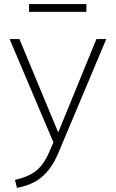

<svg xmlns="http://www.w3.org/2000/svg" viewBox="-20 -691 566 938"><path d="M63 227 53 188Q100 177 130.5 160.5Q161 144 182 118Q203 92 220 53L246 -7L245 14L27 -500H75L276 -16H253L451 -500H499L266 54Q248 97 227 126.5Q206 156 181.5 176Q157 196 127.5 208Q98 220 63 227ZM122 -633V-671H402V-633Z"/></svg>

Font: Mulish ExtraLight
Style: Regular
Weight: 200
Designer: Vernon Adams
Foundry: Vernon Adams
Version: Version 3.603